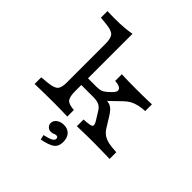

<svg xmlns="http://www.w3.org/2000/svg" viewBox="-222 -792 1161 1161"><g transform="rotate(45 359.0 -211.0)"><path d="M212.1 -2.4Q158.9 -2.4 120.2 -1.6Q81.5 -0.8 44.4 0V-56.5L93.5 -61.3Q143.5 -66.1 159.7 -82.3Q175.8 -98.4 175.8 -142.7V-206.5H248.4V-142.7Q248.4 -98.4 260.5 -79.8Q272.6 -61.3 314.5 -57.3L323.4 -56.5V0Q299.2 -0.8 273.4 -1.6Q247.6 -2.4 212.1 -2.4ZM175.8 -206.5V-472.6Q175.8 -521.8 159.7 -539.5Q143.5 -557.3 93.5 -562.1L44.4 -566.9V-623.4Q55.6 -622.6 72.6 -622.2Q89.5 -621.8 109.7 -621.8Q148.4 -621.8 185.1 -624.6Q221.8 -627.4 248.4 -633.1V-623.4V-206.5ZM405.6 0V-57.3Q459.7 -59.7 470.2 -68.1Q480.6 -76.6 464.5 -103.2L433.1 -154Q419.4 -177.4 400.8 -186.3Q382.3 -195.2 351.6 -195.2H228.2V-252.4H319.4Q344.4 -252.4 359.7 -258.1Q375 -263.7 392.7 -279.8L408.9 -295.2Q422.6 -307.3 427 -318.1Q431.5 -329 427 -337.5Q422.6 -346 410.1 -351.2Q397.6 -356.5 375.8 -357.3V-414.5Q394.4 -413.7 425.4 -412.9Q456.5 -412.1 499.2 -412.1Q527.4 -412.1 551.6 -412.5Q575.8 -412.9 596.4 -413.3Q616.9 -413.7 633.1 -414.5V-357.3Q600 -354.8 576.2 -349.2Q552.4 -343.5 533.9 -333.1Q515.3 -322.6 496 -304L404 -215.3V-238.7Q428.2 -238.7 444.8 -233.9Q461.3 -229 474.6 -216.1Q487.9 -203.2 502.4 -179L540.3 -117.7Q553.2 -96.8 571.4 -83.9Q589.5 -71 616.9 -64.9Q644.4 -58.9 685.5 -57.3V0Q654.8 -0.8 630.2 -1.2Q605.6 -1.6 585.1 -2Q564.5 -2.4 545.2 -2.4Q517.7 -2.4 488.3 -2Q458.9 -1.6 405.6 0ZM308.1 211.3 300.8 180.6Q340.3 171.8 356 162.9Q371.8 154 371.8 141.1Q371.8 126.6 356.5 126.6Q347.6 126.6 339.5 131Q331.5 135.5 318.5 135.5Q301.6 135.5 290.7 124.6Q279.8 113.7 279.8 98.4Q279.8 77.4 298.8 63.3Q317.7 49.2 345.2 49.2Q378.2 49.2 396.8 69.8Q415.3 90.3 415.3 126.6Q415.3 162.9 391.5 181.5Q367.7 200 308.1 211.3Z"/></g></svg>

Font: Playfair 5pt SemiExpanded Light
Style: Regular
Weight: 300
Width: 6
Designer: Claus Eggers Sørensen
Foundry: Claus Eggers Sørensen
Version: Version 2.203